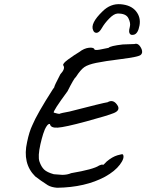

<svg xmlns="http://www.w3.org/2000/svg" viewBox="-20 -863 692 907"><path d="M420 -720Q405 -752 464 -809Q502 -847 550.5 -843Q599 -839 622.5 -810Q646 -781 639 -742.5Q632 -704 612.5 -699Q593 -694 590 -713Q589 -720 593.5 -737Q598 -754 586.5 -777Q575 -800 535 -799Q518 -798 496 -775.5Q474 -753 461.5 -731Q449 -709 437 -708Q425 -707 420 -720ZM234 -40 274 -37Q298 -37 316 -45Q422 -63 448 -81Q459 -86 466 -86Q464 -83 466 -83Q470 -85 484 -100Q510 -122 535 -129.5Q560 -137 561 -133Q570 -117 546.5 -85.5Q523 -54 476 -28Q383 22 250 24Q223 22 206 12Q170 -11 146 -30Q85 -91 108 -192Q118 -241 133 -272Q155 -325 230 -442L236 -450Q236 -457 265 -512Q290 -539 279 -554Q274 -562 303 -583Q332 -604 354 -617Q377 -635 400.5 -637.5Q424 -640 427 -628Q436 -625 460.5 -630.5Q485 -636 493 -637Q500 -646 560 -653L615 -655Q635 -662 649 -631Q656 -612 644 -603Q632 -594 552.5 -584Q473 -574 434.5 -566Q396 -558 378.5 -546Q361 -534 339 -500Q330 -494 299 -432Q229 -337 234 -331Q255 -325 260 -325Q268 -329 308 -336Q467 -377 488 -380Q517 -397 537 -362Q547 -341 518 -329Q489 -317 387.5 -289.5Q286 -262 252.5 -260Q219 -258 216 -277Q209 -280 200 -266.5Q191 -253 184 -230.5Q177 -208 171 -182Q158 -124 166.5 -99.5Q175 -75 188.5 -62Q202 -49 234 -40Z"/></svg>

Font: Caveat
Style: Regular
Weight: 400
Designer: Pablo Impallari
Foundry: Creative Lab NY
Version: Version 1.096; ttfautohint (v1.3)